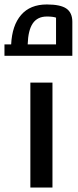

<svg xmlns="http://www.w3.org/2000/svg" viewBox="-43 -840 348 860"><path d="M93 -470H192V0H93ZM281 -742V-590H-23V-641H7Q11 -726 51.5 -773Q92 -820 167 -820Q228 -820 254.5 -801.5Q281 -783 281 -742ZM208 -641V-761Q194 -766 167 -766Q125 -766 104 -735.5Q83 -705 81 -641Z"/></svg>

Font: Changa Medium
Style: Regular
Weight: 500
Designer: Eduardo Rodriguez Tunni
Foundry: Eduardo Rodriguez Tunni
Version: Version 2.002; ttfautohint (v1.5) -l 8 -r 50 -G 150 -x 14 -H